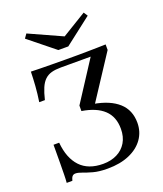

<svg xmlns="http://www.w3.org/2000/svg" viewBox="-141 -848 806 952"><g transform="rotate(-20 262.0 -372.0)"><path d="M262.9 11.3Q216.9 11.3 186.7 2.8Q156.5 -5.6 136.7 -13.3Q116.9 -21 103.2 -21Q92.7 -21 86.7 -14.5Q80.6 -8.1 76.6 8.1H46.8Q48.4 -9.7 48.8 -33.5Q49.2 -57.3 49.6 -95.2Q50 -133.1 50 -191.9H79.8Q87.1 -108.9 129.4 -63.7Q171.8 -18.5 250 -18.5Q291.1 -18.5 323 -34.3Q354.8 -50 373 -80.2Q391.1 -110.5 391.1 -152.4Q391.1 -216.1 352 -252.8Q312.9 -289.5 237.1 -301.6V-330.6L372.6 -539.5H215.3Q186.3 -539.5 165.7 -533.9Q145.2 -528.2 130.2 -514.1Q115.3 -500 104.8 -475.8Q94.4 -451.6 85.5 -414.5H55.6Q62.1 -456.5 64.9 -495.6Q67.7 -534.7 68.5 -571Q90.3 -570.2 118.1 -569.8Q146 -569.4 179.8 -569Q213.7 -568.5 254.8 -568.5Q285.5 -568.5 312.9 -568.5Q340.3 -568.5 365.7 -569Q391.1 -569.4 414.9 -569.8Q438.7 -570.2 462.9 -571V-541.9L306.5 -303.2L304.8 -314.5Q388.7 -300 433.5 -259.7Q478.2 -219.4 478.2 -152.4Q478.2 -104.8 452 -67.7Q425.8 -30.6 377.4 -9.7Q329 11.3 262.9 11.3ZM414.5 -756.5 428.2 -735.5 285.5 -625H233.1L96.8 -734.7L112.1 -756.5L306.5 -668.5H270.2Z"/></g></svg>

Font: Playfair
Style: Regular
Weight: 400
Designer: Claus Eggers Sørensen
Foundry: Claus Eggers Sørensen
Version: Version 2.001;gftools[0.9.30]